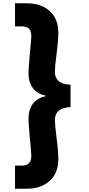

<svg xmlns="http://www.w3.org/2000/svg" viewBox="-20 -934 539 1165"><path d="M408 -284C408 -284 408 -420 408 -420C408 -420 408 -420 408 -420C375 -421 351 -429 336 -442C321 -455 313 -473 313 -497C313 -497 313 -497 313 -497C313 -515 316 -551 323 -604C323 -604 323 -604 323 -604C324 -609 326 -627 329 -656C332 -685 334 -711 334 -734C334 -734 334 -734 334 -734C334 -791 317 -835 282 -867C247 -898 201 -914 143 -914C143 -914 71 -914 71 -914C71 -914 71 -774 71 -774C71 -774 110 -774 110 -774C110 -774 110 -774 110 -774C131 -774 147 -769 156 -760C165 -751 170 -736 170 -717C170 -717 170 -717 170 -717C170 -702 167 -669 162 -617C162 -617 162 -617 162 -617C156 -552 153 -510 153 -490C153 -490 153 -490 153 -490C153 -453 162 -423 180 -399C197 -375 224 -360 260 -353C260 -353 260 -351 260 -351C260 -351 260 -351 260 -351C224 -344 197 -328 180 -305C162 -281 153 -250 153 -213C153 -213 153 -213 153 -213C153 -193 156 -151 162 -86C162 -86 162 -86 162 -86C167 -35 170 -2 170 13C170 13 170 13 170 13C170 32 165 47 156 56C147 66 131 71 110 71C110 71 71 71 71 71C71 71 71 211 71 211C71 211 143 211 143 211C143 211 143 211 143 211C201 211 247 195 282 163C317 132 334 87 334 30C334 30 334 30 334 30C334 7 332 -20 329 -49C326 -78 324 -95 323 -100C323 -100 323 -100 323 -100C316 -153 313 -189 313 -207C313 -207 313 -207 313 -207C313 -230 321 -248 336 -262C351 -275 375 -283 408 -284Z"/></svg>

Font: Girnar Poppins
Style: Bold
Weight: 500
Designer: Ninad Kale (Devanagari), Jonny Pinhorn (Latin)
Foundry: Indian Type Foundry
Version: ""